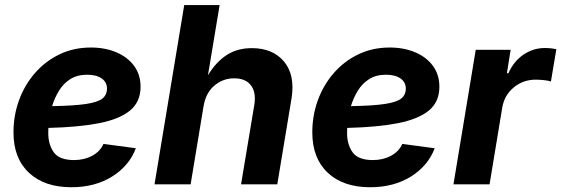

<svg xmlns="http://www.w3.org/2000/svg" viewBox="-20 -748 2277 779"><path d="M269.5 11.7Q160.2 11.7 97.4 -47.1Q34.7 -106 34.7 -210.9Q34.7 -279.8 57.4 -341.8Q80.1 -403.8 122.1 -451.9Q164.1 -500 221.7 -527.6Q279.3 -555.2 348.6 -555.2Q406.2 -555.2 451.9 -535.9Q497.6 -516.6 523.9 -481Q550.3 -445.3 550.3 -396Q550.3 -334.5 507.3 -299.3Q464.4 -264.2 380.9 -248Q297.4 -231.9 176.3 -229Q175.8 -218.3 175.8 -208.5Q175.8 -161.6 198.2 -130.1Q220.7 -98.6 280.3 -98.6Q321.8 -98.6 354 -116Q386.2 -133.3 399.9 -164.1L531.2 -146.5Q504.4 -75.2 434.8 -31.7Q365.2 11.7 269.5 11.7ZM191.4 -317.4Q281.2 -318.8 329.3 -326.2Q377.4 -333.5 395.8 -348.4Q414.1 -363.3 414.1 -388.7Q414.1 -414.6 392.6 -429.7Q371.1 -444.8 333.5 -444.8Q293 -444.8 264.9 -426.8Q236.8 -408.7 219 -379.4Q201.2 -350.1 191.4 -317.4Z M805.7 -315.9 753.4 0H606.9L727.5 -727.5H871.1L823.7 -442.4Q855.5 -495.6 898.9 -524.2Q942.4 -552.7 1002 -552.7Q1086.9 -552.7 1132.6 -498Q1178.2 -443.4 1162.6 -347.2L1105 0H958L1011.7 -321.8Q1020 -373 998.3 -401.6Q976.6 -430.2 930.2 -430.2Q884.3 -430.2 849.4 -400.4Q814.5 -370.6 805.7 -315.9Z M1481.9 11.7Q1372.6 11.7 1309.8 -47.1Q1247.1 -106 1247.1 -210.9Q1247.1 -279.8 1269.8 -341.8Q1292.5 -403.8 1334.5 -451.9Q1376.5 -500 1434.1 -527.6Q1491.7 -555.2 1561 -555.2Q1618.7 -555.2 1664.3 -535.9Q1710 -516.6 1736.3 -481Q1762.7 -445.3 1762.7 -396Q1762.7 -334.5 1719.7 -299.3Q1676.8 -264.2 1593.3 -248Q1509.8 -231.9 1388.7 -229Q1388.2 -218.3 1388.2 -208.5Q1388.2 -161.6 1410.6 -130.1Q1433.1 -98.6 1492.7 -98.6Q1534.2 -98.6 1566.4 -116Q1598.6 -133.3 1612.3 -164.1L1743.7 -146.5Q1716.8 -75.2 1647.2 -31.7Q1577.6 11.7 1481.9 11.7ZM1403.8 -317.4Q1493.7 -318.8 1541.7 -326.2Q1589.8 -333.5 1608.2 -348.4Q1626.5 -363.3 1626.5 -388.7Q1626.5 -414.6 1605 -429.7Q1583.5 -444.8 1545.9 -444.8Q1505.4 -444.8 1477.3 -426.8Q1449.2 -408.7 1431.4 -379.4Q1413.6 -350.1 1403.8 -317.4Z M1819.8 0 1910.2 -545.9H2051.8L2036.6 -450.7H2042.5Q2065.4 -501 2105 -527.1Q2144.5 -553.2 2190.4 -553.2Q2215.3 -553.2 2237.3 -548.3L2215.3 -417.5Q2205.1 -420.9 2187 -422.9Q2168.9 -424.8 2153.3 -424.8Q2102.5 -424.8 2064.2 -393.1Q2025.9 -361.3 2017.6 -310.5L1966.3 0Z"/></svg>

Font: Inter
Style: Bold Italic
Weight: 700
Italic angle: -9.39999°
Designer: Rasmus Andersson
Foundry: rsms
Version: Version 4.001;git-9221beed3